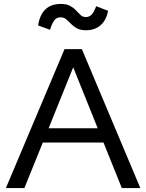

<svg xmlns="http://www.w3.org/2000/svg" viewBox="-20 -952 740 972"><path d="M9.8 0 306.6 -703.1H394.5L690.4 0H596.7L503.9 -230.5H196.8L103.5 0ZM350.6 -611.3 226.1 -302.7H474.6ZM415 -798.8Q387.2 -798.8 369.4 -808.6Q351.6 -818.4 339.1 -831.5Q326.7 -844.7 314.9 -854.5Q303.2 -864.3 287.1 -864.3Q265.1 -864.3 253.7 -847.4Q242.2 -830.6 233.4 -801.3L172.9 -823.2Q189.9 -932.1 288.1 -932.1Q317.4 -932.1 335.2 -922.1Q353 -912.1 365.2 -898.9Q377.4 -885.7 388.2 -875.7Q398.9 -865.7 414.1 -865.7Q434.6 -865.7 446 -880.4Q457.5 -895 466.8 -920.4L527.3 -897.5Q517.6 -848.6 488.5 -823.7Q459.5 -798.8 415 -798.8Z"/></svg>

Font: Schibsted Grotesk
Style: Regular
Weight: 400
Designer: Bakken & Baeck AS, Henrik Kongsvoll
Foundry: Schibsted ASA
Version: Version 1.100; ttfautohint (v1.8.4.7-5d5b);gftools[0.9.25]